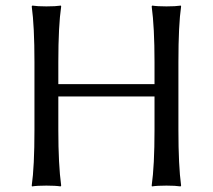

<svg xmlns="http://www.w3.org/2000/svg" viewBox="-20 -668 766 691"><path d="M536.1 -444.8Q536.1 -569.8 525.9 -645L527.8 -647.9Q545.9 -645 579.1 -645Q612.3 -645 630.9 -647.9L631.8 -645Q622.1 -578.6 622.1 -444.8V-200.2Q622.1 -71.3 631.8 0L629.9 2.9Q611.3 0 579.1 0Q544.9 0 526.9 2.9L525.9 0Q536.1 -71.3 536.1 -200.2V-320.8H189.9V-200.2Q189.9 -75.2 200.2 0L198.2 2.9Q179.7 0 147 0Q113.3 0 95.2 2.9L94.2 0Q104 -67.9 104 -200.2V-444.8Q104 -573.7 94.2 -645L96.2 -647.9Q114.3 -645 147 -645Q180.7 -645 199.2 -647.9L200.2 -645Q189.9 -575.2 189.9 -444.8V-365.2H536.1Z"/></svg>

Font: Linux Biolinum G
Style: Regular
Weight: 400
Designer: Philipp H. Poll
Foundry: Philipp H. Poll
Version: Version 1.1.0 ; ttfautohint (v1.6)